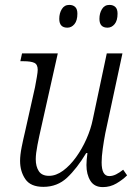

<svg xmlns="http://www.w3.org/2000/svg" viewBox="-20 -754 558 784"><path d="M400 10Q365 10 349 -16Q333 -42 333 -80Q333 -99 337 -129H332Q294 -66 254 -28.5Q214 9 157 9Q105 9 83.5 -22.5Q62 -54 62 -97Q62 -121 68.5 -153.5Q75 -186 82 -215L123 -398Q127 -419 130.5 -439.5Q134 -460 134 -469Q134 -491 120 -497.5Q106 -504 76 -504H63L70 -536H216L147 -228Q140 -198 133 -162Q126 -126 126 -104Q126 -74 138.5 -55Q151 -36 180 -36Q209 -36 237.5 -57Q266 -78 290.5 -112Q315 -146 333 -186.5Q351 -227 359 -267L416 -536H480L410 -210Q404 -179 399.5 -146.5Q395 -114 395 -91Q395 -35 426 -35Q440 -35 454 -42Q468 -49 483 -61L499 -38Q481 -20 455.5 -5Q430 10 400 10ZM419 -641Q386 -641 386 -677Q386 -700 396.5 -717Q407 -734 427 -734Q442 -734 451 -725.5Q460 -717 460 -698Q460 -670 448 -655.5Q436 -641 419 -641ZM255 -641Q222 -641 222 -677Q222 -700 232.5 -717Q243 -734 263 -734Q278 -734 287 -725.5Q296 -717 296 -698Q296 -670 284 -655.5Q272 -641 255 -641Z"/></svg>

Font: Noto Serif SemiCondensed Light
Style: Italic
Weight: 300
Width: 4
Italic angle: -12°
Designer: Monotype Design Team
Foundry: Monotype Imaging Inc.
Version: Version 2.013; ttfautohint (v1.8.4.7-5d5b)